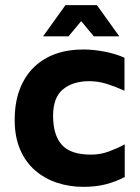

<svg xmlns="http://www.w3.org/2000/svg" viewBox="-20 -712 542 745"><path d="M303 13Q249 13 201 -3Q153 -19 116 -51Q79 -83 58 -132Q37 -181 37 -246Q37 -315 57 -366.5Q77 -418 112.5 -452Q148 -486 196 -503Q244 -520 302 -520Q343 -520 386.5 -511.5Q430 -503 463 -488V-360Q428 -376 394.5 -386.5Q361 -397 326 -397Q263 -397 224.5 -365.5Q186 -334 186 -263Q186 -188 220 -150Q254 -112 333 -112Q370 -112 404.5 -125Q439 -138 464 -152V-25Q429 -7 391 3Q353 13 303 13ZM147 -571 234 -692H356L443 -571H344L295 -630L246 -571Z"/></svg>

Font: Maven Pro
Style: Bold
Weight: 700
Designer: Joe Prince
Foundry: Joe Prince
Version: Version 2.103